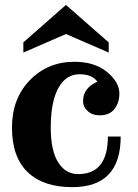

<svg xmlns="http://www.w3.org/2000/svg" viewBox="-20 -752 564 783"><path d="M274.9 11.2Q156.2 11.2 92.5 -50.3Q28.8 -111.8 28.8 -231.9Q28.8 -349.6 101.6 -424.8Q174.3 -500 283.2 -500Q366.2 -500 416.5 -458.5Q466.8 -417 466.8 -371.1Q466.8 -332.5 446.5 -307.1Q426.3 -281.7 386.2 -281.7Q356.9 -281.7 337.9 -298.8Q318.8 -315.9 318.8 -339.8Q318.8 -393.1 377 -418.9Q356 -449.2 304.2 -449.2Q249 -449.2 218 -393.1Q187 -336.9 187 -231.9Q187 -137.7 217.3 -89.8Q247.6 -42 298.8 -42Q419.9 -42 419.9 -195.3H472.2Q472.2 11.2 274.9 11.2ZM423.3 -537.6 249 -613.3 75.2 -537.6V-579.1L249 -731.9L423.3 -579.1Z"/></svg>

Font: Munson
Style: Bold
Weight: 700
Designer: Paul James MIller
Foundry: High-Logic / Made with FontCreator
Version: Version 2.10;May 5, 2019;FontCreator 11.5.0.2430 64-bit